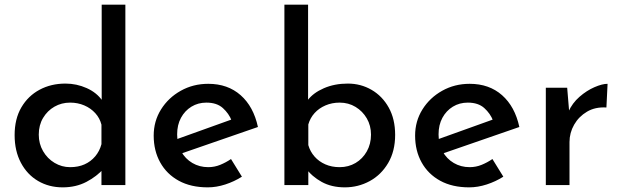

<svg xmlns="http://www.w3.org/2000/svg" viewBox="-20 -797 2675 827"><path d="M250 10Q191 10 144 -17.5Q97 -45 70 -96Q43 -147 43 -215Q43 -285 72 -334.5Q101 -384 150.5 -410.5Q200 -437 262 -437Q310 -437 353.5 -417.5Q397 -398 421 -363L418 -328V-777H520V0H417V-99L428 -72Q397 -37 352 -13.5Q307 10 250 10ZM282 -77Q317 -77 344 -89Q371 -101 390 -123.5Q409 -146 417 -176V-260Q410 -288 390.5 -309.5Q371 -331 343 -343Q315 -355 282 -355Q245 -355 214.5 -337.5Q184 -320 165.5 -289Q147 -258 147 -217Q147 -178 165.5 -146Q184 -114 215 -95.5Q246 -77 282 -77Z M875 10Q802 10 750 -18.5Q698 -47 670 -97.5Q642 -148 642 -213Q642 -275 673.5 -325.5Q705 -376 758.5 -406Q812 -436 877 -436Q961 -436 1016.5 -387Q1072 -338 1091 -250L750 -132L726 -192L999 -290L978 -277Q966 -308 940 -331.5Q914 -355 869 -355Q833 -355 804.5 -337.5Q776 -320 759.5 -289.5Q743 -259 743 -218Q743 -176 760.5 -144.5Q778 -113 808.5 -95Q839 -77 877 -77Q904 -77 928.5 -87Q953 -97 975 -112L1022 -36Q989 -15 950.5 -2.5Q912 10 875 10Z M1465 10Q1408 10 1365.5 -13.5Q1323 -37 1297 -73L1308 -102V0H1205V-777H1307V-328L1305 -365Q1329 -397 1375 -417Q1421 -437 1478 -437Q1534 -437 1580.5 -410Q1627 -383 1654.5 -333.5Q1682 -284 1682 -216Q1682 -146 1652 -95Q1622 -44 1572.5 -17Q1523 10 1465 10ZM1443 -77Q1481 -77 1511.5 -95Q1542 -113 1560 -145Q1578 -177 1578 -217Q1578 -256 1560 -287Q1542 -318 1511.5 -336.5Q1481 -355 1443 -355Q1410 -355 1382 -343Q1354 -331 1335 -310Q1316 -289 1308 -261V-172Q1316 -144 1335 -122.5Q1354 -101 1381.5 -89Q1409 -77 1443 -77Z M2001 10Q1928 10 1876 -18.5Q1824 -47 1796 -97.5Q1768 -148 1768 -213Q1768 -275 1799.5 -325.5Q1831 -376 1884.5 -406Q1938 -436 2003 -436Q2087 -436 2142.5 -387Q2198 -338 2217 -250L1876 -132L1852 -192L2125 -290L2104 -277Q2092 -308 2066 -331.5Q2040 -355 1995 -355Q1959 -355 1930.5 -337.5Q1902 -320 1885.5 -289.5Q1869 -259 1869 -218Q1869 -176 1886.5 -144.5Q1904 -113 1934.5 -95Q1965 -77 2003 -77Q2030 -77 2054.5 -87Q2079 -97 2101 -112L2148 -36Q2115 -15 2076.5 -2.5Q2038 10 2001 10Z M2423 -419 2433 -299 2428 -315Q2445 -353 2476 -380Q2507 -407 2540.5 -421.5Q2574 -436 2597 -436L2592 -334Q2544 -337 2508.5 -316Q2473 -295 2453 -260Q2433 -225 2433 -185V0H2331V-419Z"/></svg>

Font: Josefin Sans Thin Medium
Style: Regular
Weight: 500
Version: Version 2.000